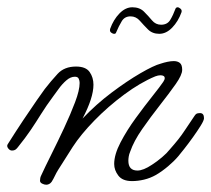

<svg xmlns="http://www.w3.org/2000/svg" viewBox="-33 -505 581 528"><path d="M94 3Q89 3 83 0Q77 -3 77 -8Q77 -16 80 -22Q91 -46 108.5 -81Q126 -116 143.5 -153.5Q161 -191 173.5 -224Q186 -257 186 -277Q186 -283 183.5 -288.5Q181 -294 173 -294Q161 -294 149.5 -284Q138 -274 129 -261.5Q120 -249 114 -241Q94 -214 80 -191.5Q66 -169 51.5 -147.5Q37 -126 16 -100Q13 -96 9.5 -93.5Q6 -91 0 -91Q-6 -91 -10.5 -97Q-15 -103 -12 -108Q10 -143 31 -174.5Q52 -206 68 -229Q84 -252 90 -260Q107 -282 125.5 -302Q144 -322 176 -322Q203 -322 213.5 -307Q224 -292 224 -272Q224 -236 194 -179Q231 -218 273.5 -250Q316 -282 353 -303.5Q390 -325 409 -330Q418 -333 427.5 -335Q437 -337 445 -337Q455 -337 461.5 -332Q468 -327 468 -313Q468 -299 450 -273.5Q432 -248 406.5 -215.5Q381 -183 358 -150Q335 -117 325 -88Q322 -81 321 -74.5Q320 -68 320 -63Q320 -36 345 -36Q361 -36 385 -52Q399 -61 412.5 -72.5Q426 -84 433 -93Q448 -110 457.5 -122Q467 -134 476.5 -148.5Q486 -163 501 -185Q504 -190 507 -192Q510 -194 517 -194Q528 -194 528 -180Q528 -174 519 -159.5Q510 -145 497.5 -127.5Q485 -110 473.5 -95.5Q462 -81 457 -75Q446 -62 429.5 -48Q413 -34 396 -24Q380 -15 363 -11Q346 -7 330 -7Q304 -7 292.5 -22Q281 -37 281 -54Q281 -80 298.5 -113.5Q316 -147 340.5 -180.5Q365 -214 386.5 -241Q408 -268 416 -280Q418 -283 419 -285.5Q420 -288 420 -290Q420 -298 408 -298Q402 -298 394 -295Q353 -278 308.5 -245Q264 -212 226.5 -173.5Q189 -135 167 -101L127 -38Q122 -30 118 -21.5Q114 -13 109 -5Q103 3 94 3ZM405 -412Q386 -412 374 -424Q362 -436 351.5 -448Q341 -460 326 -460Q310 -460 302 -447Q294 -434 286 -415Q285 -412 281 -412Q277 -412 272.5 -415.5Q268 -419 270 -426Q279 -451 295.5 -468Q312 -485 331 -485Q351 -485 363 -473Q375 -461 385 -449Q395 -437 410 -437Q427 -437 435 -450Q443 -463 450 -482Q452 -485 455 -485Q459 -485 463.5 -481Q468 -477 466 -471Q457 -446 440.5 -429Q424 -412 405 -412Z"/></svg>

Font: Ms Madi
Style: Regular
Weight: 400
Designer: Robert E. Leuschke
Foundry: Robert E. Leuschke
Version: Version 1.010; ttfautohint (v1.8.3)